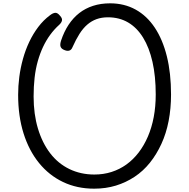

<svg xmlns="http://www.w3.org/2000/svg" viewBox="-20 -1115 1137 1154"><path d="M546 19Q443 19 359 -21Q275 -61 214.5 -135.5Q154 -210 121.5 -313.5Q89 -417 89 -545Q89 -598 96 -652.5Q103 -707 118 -761Q133 -815 156 -863.5Q179 -912 210 -953Q241 -994 280 -1023Q298 -1037 312 -1038Q326 -1039 341 -1020Q355 -1005 352.5 -992Q350 -979 336 -966Q306 -939 281.5 -905.5Q257 -872 238.5 -832.5Q220 -793 207 -747Q194 -701 188 -648Q182 -595 182 -535Q182 -429 208 -342.5Q234 -256 281.5 -194Q329 -132 397 -99Q465 -66 547 -66Q602 -66 650.5 -81.5Q699 -97 740 -126.5Q781 -156 813.5 -198.5Q846 -241 869 -294.5Q892 -348 904 -411.5Q916 -475 916 -547Q916 -657 896.5 -743Q877 -829 840 -889Q803 -949 750 -980Q697 -1011 629 -1011Q591 -1011 560.5 -1000Q530 -989 504.5 -967Q479 -945 457.5 -911Q436 -877 416 -832Q409 -814 395 -810.5Q381 -807 361 -817Q347 -824 343.5 -836.5Q340 -849 347 -871Q365 -925 392.5 -966.5Q420 -1008 456.5 -1036.5Q493 -1065 539.5 -1080Q586 -1095 642 -1095Q727 -1095 795 -1057.5Q863 -1020 910.5 -948.5Q958 -877 983 -776Q1008 -675 1008 -547Q1008 -463 993.5 -388Q979 -313 950 -250Q921 -187 881 -137Q841 -87 789 -52.5Q737 -18 676.5 0.5Q616 19 546 19Z"/></svg>

Font: Playwrite PT
Style: Regular
Weight: 400
Designer: Veronika Burian, José Scaglione
Foundry: TypeTogether
Version: Version 1.002